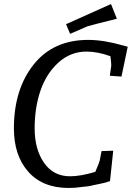

<svg xmlns="http://www.w3.org/2000/svg" viewBox="-20 -918 654 953"><path d="M321 15Q192 15 120.5 -65.5Q49 -146 49 -281Q49 -474 146.5 -597Q244 -720 418 -720Q494 -720 592 -692Q610 -687 614 -686L583 -538L525 -542L532 -589Q532 -591 532 -599.5Q532 -608 528 -639Q464 -662 410 -662Q330 -662 270 -607.5Q210 -553 181 -468.5Q152 -384 152 -280.5Q152 -177 198.5 -110Q245 -43 328 -43Q380 -43 453 -65Q473 -111 475 -121L484 -168L542 -170L526 -19Q500 -10 482.5 -7Q465 -4 444.5 1Q424 6 414 7Q404 8 386 10Q354 15 321 15ZM531 -898 560 -825Q432 -793 413 -787L328 -750L308 -798Z"/></svg>

Font: Andada SC
Style: Italic
Weight: 400
Italic angle: -8.29999°
Designer: Carolina Giovagnoli
Foundry: Carolina Giovagnoli
Version: Version 1.003